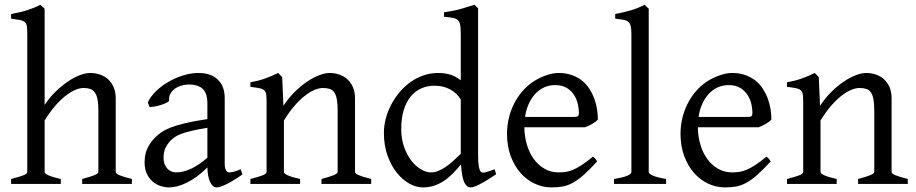

<svg xmlns="http://www.w3.org/2000/svg" viewBox="-20 -777 3869 811"><path d="M327.1 0V-21Q362.3 -30.3 378.9 -37.1Q395.5 -43.9 395.5 -50.8V-309.1Q395.5 -338.9 391.8 -357.4Q388.2 -376 380.4 -386.7Q372.6 -397.5 360.8 -401.4Q349.1 -405.3 333 -405.3Q315.9 -405.3 296.1 -396.5Q276.4 -387.7 254.9 -370.6Q233.4 -353.5 211.4 -327.9Q189.5 -302.2 168.5 -268.1V-50.8Q168.5 -43.5 186.8 -35.6Q205.1 -27.8 236.8 -21V0H26.9V-21Q59.1 -29.3 77.1 -35.9Q95.2 -42.5 95.2 -50.8V-633.8Q95.2 -654.3 93.5 -665.8Q91.8 -677.2 84.7 -683.6Q77.6 -689.9 64 -692.6Q50.3 -695.3 26.9 -698.2V-717.8Q47.4 -721.7 64.2 -725.6Q81.1 -729.5 95.5 -734.1Q109.9 -738.8 123 -744.1Q136.2 -749.5 150.4 -756.8L168.5 -740.2V-334Q189.5 -365.2 215.1 -390.1Q240.7 -415 266.6 -432.6Q292.5 -450.2 317.1 -459.5Q341.8 -468.8 360.8 -468.8Q381.8 -468.8 401.4 -462.4Q420.9 -456.1 435.8 -442.9Q450.7 -429.7 459.7 -409.4Q468.8 -389.2 468.8 -361.8V-50.8Q468.8 -43.9 483.6 -37.4Q498.5 -30.8 537.1 -21V0Z M723.6 -48.8Q752.9 -48.8 785.9 -63.7Q818.8 -78.6 856 -110.8V-237.3Q814.9 -230.5 788.3 -224.1Q761.7 -217.8 744.6 -211.2Q727.5 -204.6 717.3 -197.3Q707 -189.9 699.2 -181.6Q686.5 -168.5 678.7 -151.6Q670.9 -134.8 670.9 -111.8Q670.9 -92.3 676.8 -80.1Q682.6 -67.9 690.9 -60.8Q699.2 -53.7 708.3 -51.3Q717.3 -48.8 723.6 -48.8ZM1003.9 -40Q962.4 -11.2 935.3 1.7Q908.2 14.6 894.5 14.6Q878.4 14.6 867.7 -7.8Q856.9 -30.3 856 -69.8Q834 -47.9 812 -31.7Q790 -15.6 769 -5.4Q748 4.9 729.2 9.8Q710.4 14.6 694.8 14.6Q677.2 14.6 658.7 8.8Q640.1 2.9 625.2 -9.8Q610.4 -22.5 600.6 -42.5Q590.8 -62.5 590.8 -90.8Q590.8 -127.9 603.8 -152.8Q616.7 -177.7 634.8 -195.8Q646.5 -207.5 661.4 -218Q676.3 -228.5 700.9 -238.3Q725.6 -248 762.7 -256.8Q799.8 -265.6 856 -273.9V-342.8Q856 -359.4 852.1 -373.8Q848.1 -388.2 838.9 -398.7Q829.6 -409.2 813.7 -414.8Q797.9 -420.4 773.9 -419.9Q758.3 -419.4 743.2 -414.6Q728 -409.7 716.8 -400.9Q705.6 -392.1 699.2 -380.1Q692.9 -368.2 694.3 -353.5Q694.8 -349.1 684.3 -343.5Q673.8 -337.9 659.4 -333.5Q645 -329.1 631.1 -326.7Q617.2 -324.2 611.3 -325.7L604.5 -344.7Q615.7 -369.1 638.7 -391.6Q661.6 -414.1 691.2 -431.2Q720.7 -448.2 753.7 -458.5Q786.6 -468.8 817.4 -468.8Q871.1 -468.8 900.1 -440.7Q929.2 -412.6 929.2 -362.3V-86.9Q929.2 -66.4 934.6 -57.6Q939.9 -48.8 948.7 -48.8Q955.6 -48.8 966.3 -51.3Q977.1 -53.7 996.6 -62Z M1337.9 0V-21Q1373 -30.3 1389.6 -37.1Q1406.2 -43.9 1406.2 -50.8V-309.1Q1406.2 -338.9 1402.8 -357.4Q1399.4 -376 1392.1 -386.7Q1384.8 -397.5 1372.8 -401.4Q1360.8 -405.3 1343.8 -405.3Q1328.6 -405.3 1310.1 -397.9Q1291.5 -390.6 1270.3 -374.5Q1249 -358.4 1225.8 -332.3Q1202.6 -306.2 1179.2 -268.1V-50.8Q1179.2 -43.5 1197.5 -35.6Q1215.8 -27.8 1247.6 -21V0H1037.6V-21Q1069.8 -29.3 1087.9 -35.9Q1106 -42.5 1106 -50.8V-347.2Q1106 -366.2 1104.5 -377.4Q1103 -388.7 1096.4 -395Q1089.8 -401.4 1076.2 -404.3Q1062.5 -407.2 1037.6 -410.2V-429.7Q1070.8 -435.1 1099.1 -445.1Q1127.4 -455.1 1154.8 -468.8L1171.9 -451.7L1177.2 -330.1Q1198.7 -362.8 1224.6 -388.4Q1250.5 -414.1 1276.9 -431.9Q1303.2 -449.7 1327.9 -459.2Q1352.5 -468.8 1371.6 -468.8Q1392.6 -468.8 1412.1 -462.4Q1431.6 -456.1 1446.5 -442.9Q1461.4 -429.7 1470.5 -409.4Q1479.5 -389.2 1479.5 -361.8V-50.8Q1479.5 -43.9 1494.4 -37.4Q1509.3 -30.8 1547.9 -21V0Z M2075.7 -41Q2053.2 -25.9 2035.9 -15.4Q2018.6 -4.9 2005.6 1.7Q1992.7 8.3 1983.4 11.5Q1974.1 14.6 1967.3 14.6Q1951.2 14.6 1940.9 -7.3Q1930.7 -29.3 1927.2 -82.5Q1908.7 -60.1 1890.4 -42Q1872.1 -23.9 1852.8 -11.5Q1833.5 1 1812 7.8Q1790.5 14.6 1765.6 14.6Q1738.3 14.6 1709.5 -1.2Q1680.7 -17.1 1656.5 -46.9Q1632.3 -76.7 1616.9 -119.6Q1601.6 -162.6 1601.6 -216.8Q1601.6 -244.6 1609.1 -274.4Q1616.7 -304.2 1630.9 -332Q1645 -359.9 1665.5 -384.8Q1686 -409.7 1711.4 -428.5Q1736.8 -447.3 1767.1 -458Q1797.4 -468.8 1831.5 -468.8Q1854.5 -468.8 1877.2 -463.1Q1899.9 -457.5 1926.3 -438V-622.1Q1926.3 -648.9 1924.8 -664.8Q1923.3 -680.7 1916.5 -689.2Q1909.7 -697.8 1895.5 -700.9Q1881.3 -704.1 1855.5 -706.1V-725.1Q1895.5 -730.5 1927.2 -739.5Q1959 -748.5 1984.4 -756.8L1999.5 -742.2V-124Q1999.5 -106.9 2000.2 -94.7Q2001 -82.5 2002.4 -74.2Q2003.9 -65.9 2005.9 -60.5Q2007.8 -55.2 2010.7 -51.8Q2015.1 -46.4 2027.6 -48.6Q2040 -50.8 2069.3 -62ZM1926.3 -127.4V-356.4Q1910.2 -384.3 1880.9 -399.7Q1851.6 -415 1816.4 -415Q1785.2 -415 1759.3 -403.6Q1733.4 -392.1 1714.6 -369.1Q1695.8 -346.2 1685.3 -312Q1674.8 -277.8 1674.8 -231.9Q1674.8 -190.4 1686.8 -156.5Q1698.7 -122.6 1717.3 -98.6Q1735.8 -74.7 1758.1 -61.8Q1780.3 -48.8 1800.3 -48.8Q1816.9 -48.8 1833 -55.7Q1849.1 -62.5 1864.7 -73.5Q1880.4 -84.5 1895.8 -98.6Q1911.1 -112.8 1926.3 -127.4Z M2324.7 -417.5Q2299.3 -417.5 2278.1 -407.7Q2256.8 -397.9 2240.5 -380.1Q2224.1 -362.3 2213.1 -337.6Q2202.1 -313 2197.8 -283.2H2406.7Q2418 -283.2 2421.6 -286.9Q2425.3 -290.5 2425.3 -300.8Q2425.3 -314 2421.6 -333.7Q2418 -353.5 2407 -372.3Q2396 -391.1 2376.2 -404.3Q2356.4 -417.5 2324.7 -417.5ZM2505.4 -272Q2496.6 -262.2 2481.9 -253.9Q2467.3 -245.6 2451.7 -239.3H2194.8Q2195.3 -201.2 2205.3 -166.7Q2215.3 -132.3 2234.1 -106.2Q2252.9 -80.1 2279.5 -64.5Q2306.2 -48.8 2339.4 -48.8Q2354.5 -48.8 2368.9 -50.8Q2383.3 -52.7 2399.9 -59.6Q2416.5 -66.4 2436.8 -79.6Q2457 -92.8 2484.4 -115.2Q2490.7 -111.8 2495.4 -105.5Q2500 -99.1 2502.4 -95.2Q2469.7 -59.6 2445.1 -37.8Q2420.4 -16.1 2398.7 -4.4Q2377 7.3 2355.7 11Q2334.5 14.6 2309.6 14.6Q2272 14.6 2238 -1.5Q2204.1 -17.6 2178.2 -47.1Q2152.3 -76.7 2137 -118.4Q2121.6 -160.2 2121.6 -211.9Q2121.6 -244.6 2128.9 -276.4Q2136.2 -308.1 2150.1 -336.4Q2164.1 -364.7 2184.1 -388.7Q2204.1 -412.6 2229.5 -430.2Q2240.2 -437.5 2253.7 -444.6Q2267.1 -451.7 2281.7 -457Q2296.4 -462.4 2310.8 -465.6Q2325.2 -468.8 2338.4 -468.8Q2370.1 -468.8 2395 -460Q2419.9 -451.2 2438.5 -436.3Q2457 -421.4 2469.7 -401.6Q2482.4 -381.8 2490.5 -359.9Q2498.5 -337.9 2502 -315.2Q2505.4 -292.5 2505.4 -272Z M2573.7 0V-21Q2594.7 -24.4 2608.9 -28.1Q2623 -31.7 2631.3 -35.4Q2639.6 -39.1 2643.3 -43Q2647 -46.9 2647 -50.8V-632.8Q2647 -654.8 2644 -667Q2641.1 -679.2 2633.3 -685.3Q2625.5 -691.4 2612.3 -693.6Q2599.1 -695.8 2578.6 -698.2V-717.8Q2613.8 -724.6 2643.1 -732.9Q2672.4 -741.2 2702.6 -756.8L2720.2 -740.2V-50.8Q2720.2 -43.5 2736.8 -35.6Q2753.4 -27.8 2793.5 -21V0Z M3057.6 -417.5Q3032.2 -417.5 3011 -407.7Q2989.7 -397.9 2973.4 -380.1Q2957 -362.3 2946 -337.6Q2935.1 -313 2930.7 -283.2H3139.6Q3150.9 -283.2 3154.5 -286.9Q3158.2 -290.5 3158.2 -300.8Q3158.2 -314 3154.5 -333.7Q3150.9 -353.5 3139.9 -372.3Q3128.9 -391.1 3109.1 -404.3Q3089.4 -417.5 3057.6 -417.5ZM3238.3 -272Q3229.5 -262.2 3214.8 -253.9Q3200.2 -245.6 3184.6 -239.3H2927.7Q2928.2 -201.2 2938.2 -166.7Q2948.2 -132.3 2967 -106.2Q2985.8 -80.1 3012.5 -64.5Q3039.1 -48.8 3072.3 -48.8Q3087.4 -48.8 3101.8 -50.8Q3116.2 -52.7 3132.8 -59.6Q3149.4 -66.4 3169.7 -79.6Q3189.9 -92.8 3217.3 -115.2Q3223.6 -111.8 3228.3 -105.5Q3232.9 -99.1 3235.4 -95.2Q3202.6 -59.6 3178 -37.8Q3153.3 -16.1 3131.6 -4.4Q3109.9 7.3 3088.6 11Q3067.4 14.6 3042.5 14.6Q3004.9 14.6 2970.9 -1.5Q2937 -17.6 2911.1 -47.1Q2885.3 -76.7 2869.9 -118.4Q2854.5 -160.2 2854.5 -211.9Q2854.5 -244.6 2861.8 -276.4Q2869.1 -308.1 2883.1 -336.4Q2897 -364.7 2917 -388.7Q2937 -412.6 2962.4 -430.2Q2973.1 -437.5 2986.6 -444.6Q3000 -451.7 3014.6 -457Q3029.3 -462.4 3043.7 -465.6Q3058.1 -468.8 3071.3 -468.8Q3103 -468.8 3127.9 -460Q3152.8 -451.2 3171.4 -436.3Q3189.9 -421.4 3202.6 -401.6Q3215.3 -381.8 3223.4 -359.9Q3231.4 -337.9 3234.9 -315.2Q3238.3 -292.5 3238.3 -272Z M3604.5 0V-21Q3639.6 -30.3 3656.2 -37.1Q3672.9 -43.9 3672.9 -50.8V-309.1Q3672.9 -338.9 3669.4 -357.4Q3666 -376 3658.7 -386.7Q3651.4 -397.5 3639.4 -401.4Q3627.4 -405.3 3610.4 -405.3Q3595.2 -405.3 3576.7 -397.9Q3558.1 -390.6 3536.9 -374.5Q3515.6 -358.4 3492.4 -332.3Q3469.2 -306.2 3445.8 -268.1V-50.8Q3445.8 -43.5 3464.1 -35.6Q3482.4 -27.8 3514.2 -21V0H3304.2V-21Q3336.4 -29.3 3354.5 -35.9Q3372.6 -42.5 3372.6 -50.8V-347.2Q3372.6 -366.2 3371.1 -377.4Q3369.6 -388.7 3363 -395Q3356.4 -401.4 3342.8 -404.3Q3329.1 -407.2 3304.2 -410.2V-429.7Q3337.4 -435.1 3365.7 -445.1Q3394 -455.1 3421.4 -468.8L3438.5 -451.7L3443.8 -330.1Q3465.3 -362.8 3491.2 -388.4Q3517.1 -414.1 3543.5 -431.9Q3569.8 -449.7 3594.5 -459.2Q3619.1 -468.8 3638.2 -468.8Q3659.2 -468.8 3678.7 -462.4Q3698.2 -456.1 3713.1 -442.9Q3728 -429.7 3737.1 -409.4Q3746.1 -389.2 3746.1 -361.8V-50.8Q3746.1 -43.9 3761 -37.4Q3775.9 -30.8 3814.5 -21V0Z"/></svg>

Font: Gentium Unicode
Style: Regular
Weight: 400
Version: Version 1.009